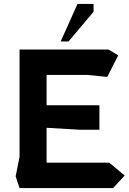

<svg xmlns="http://www.w3.org/2000/svg" viewBox="-20 -961 657 981"><path d="M80 0 60 -60 80 -160V-708H534L584 -678L528 -568L428 -578H218V-423H488V-298H390L218 -308V-130H538L617 -64L558 0ZM290 -749 376 -941H458V-901L330 -749Z"/></svg>

Font: Rowdies Light
Style: Regular
Weight: 300
Designer: Jaikishan Patel
Version: Version 1.000; ttfautohint (v1.8.3)